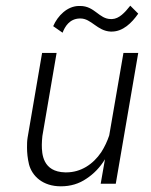

<svg xmlns="http://www.w3.org/2000/svg" viewBox="-20 -646 530 675"><path d="M167 -554 200 -531C208 -552 224 -580 260 -581C261 -581 262 -581 263 -581C301 -581 322 -537 369 -535C370 -535 372 -535 373 -535C412 -535 443 -565 466 -598L438 -626C419 -602 399 -580 374 -579C373 -579 372 -579 370 -579C328 -579 313 -625 262 -625C261 -625 259 -625 258 -625C217 -625 183 -591 167 -554ZM334 0H387L466 -460H414L364 -170C357 -149 348 -130 336 -111C307 -68 264 -40 213 -40C212 -40 210 -40 209 -40C130 -42 127 -105 127 -137C127 -147 128 -157 129 -168L179 -460H128L77 -162C75 -150 75 -138 75 -127C75 -109 77 -89 82 -68C93 -27 130 9 194 9C228 9 258 0 284 -18C310 -35 332 -58 349 -86Z"/></svg>

Font: Jost Light
Style: Italic
Weight: 300
Italic angle: -5°
Version: Version 3.710